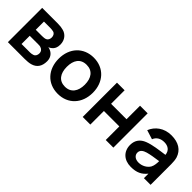

<svg xmlns="http://www.w3.org/2000/svg" viewBox="124 -1395 2227 2227"><g transform="rotate(45 1238.0 -281.0)"><path d="M72.9 -562.5V0H349C384.4 0 418.8 -3.1 444.8 -10.4C515.6 -30.2 552.1 -82.3 552.1 -165.6C552.1 -222.9 521.9 -260.4 484.4 -278.1C472.9 -284.4 458.3 -288.5 445.8 -290.6C458.3 -294.8 470.8 -301 482.3 -311.5C508.3 -332.3 524 -361.5 524 -410.4C524 -488.5 475 -537.5 421.9 -551C396.9 -558.3 368.8 -562.5 328.1 -562.5ZM200 -464.6H302.1C320.8 -464.6 341.7 -462.5 357.3 -458.3C383.3 -450 394.8 -425 394.8 -397.9C394.8 -370.8 383.3 -347.9 361.5 -338.5C346.9 -332.3 325 -330.2 304.2 -330.2H200ZM200 -231.3H337.5C354.2 -231.3 367.7 -231.3 380.2 -226C404.2 -218.8 424 -199 424 -165.6C424 -139.6 412.5 -113.5 387.5 -105.2C374 -100 355.2 -96.9 340.6 -96.9H200Z M905.2 15.6C1072.9 15.6 1185.4 -106.3 1185.4 -281.2C1185.4 -455.2 1074 -578.1 905.2 -578.1C738.5 -578.1 625 -457.3 625 -281.2C625 -107.3 735.4 15.6 905.2 15.6ZM1053.1 -281.2C1053.1 -176 1004.2 -102.1 905.2 -102.1C808.3 -102.1 758.3 -171.9 758.3 -281.2C758.3 -387.5 804.2 -460.4 905.2 -460.4C1003.1 -460.4 1053.1 -390.6 1053.1 -281.2Z M1678.1 -562.5V-340.6H1425V-562.5H1300V0H1425V-222.9H1678.1V0H1803.1V-562.5Z M2413.5 0V-338.5C2413.5 -375 2410.4 -408.3 2402.1 -437.5C2372.9 -529.2 2295.8 -578.1 2180.2 -578.1C2056.2 -578.1 1972.9 -508.3 1937.5 -420.8L2051 -385.4C2071.9 -439.6 2119.8 -463.5 2176 -463.5C2235.4 -463.5 2283.3 -435.4 2289.6 -367.7C2194.8 -354.2 2100 -343.8 2026 -314.6C1960.4 -288.5 1917.7 -239.6 1917.7 -159.4C1917.7 -54.2 1990.6 15.6 2103.1 15.6C2200 15.6 2255.2 -13.5 2304.2 -74V0ZM2269.8 -158.3C2243.8 -114.6 2190.6 -83.3 2131.2 -83.3C2071.9 -83.3 2040.6 -117.7 2040.6 -156.2C2040.6 -197.9 2072.9 -219.8 2118.8 -233.3C2168.8 -246.9 2210.4 -253.1 2289.6 -264.6C2289.6 -236.5 2287.5 -190.6 2269.8 -158.3Z"/></g></svg>

Font: Manrope3 Bold
Style: Regular
Weight: 700
Designer: Mikhail Sharanda
Foundry: Mikhail Sharanda
Version: Version 3.000;PS 003.000;hotconv 1.0.88;makeotf.lib2.5.64775